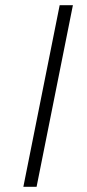

<svg xmlns="http://www.w3.org/2000/svg" viewBox="-20 -720 335 740"><path d="M210 -700H261L121 0H70Z"/></svg>

Font: Idrija
Style: Italic
Weight: 300
Italic angle: -11.3°
Designer: Julieta Ulanovsky
Foundry: Julieta Ulanovsky
Version: Version 7.200